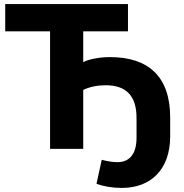

<svg xmlns="http://www.w3.org/2000/svg" viewBox="-20 -739 912 953"><path d="M585 193.8C728 193.8 824.7 103 824.7 -62.5V-156.2C824.7 -359.4 716.3 -455.6 525.9 -455.6C475.6 -455.6 421.9 -445.8 393.1 -430.7V-583.5H615.2V-718.8H5.9V-583.5H228.5V0H393.1V-292.5C424.3 -308.1 464.8 -315.9 503.9 -315.9C601.1 -315.9 658.7 -269 657.7 -150.4V-54.7C657.7 23.4 624 65.9 563 65.9C536.6 65.9 508.8 60.5 484.9 54.2L459 173.3C493.2 186 537.6 193.8 585 193.8Z"/></svg>

Font: Winston ExtraBold
Style: Regular
Weight: 800
Designer: Vernon Adams, Kim Jin-seong, David Berlow, Cristiano Sobral
Foundry: The Winston Project Authors
Version: Version 3.004